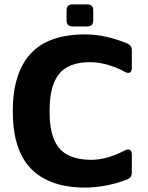

<svg xmlns="http://www.w3.org/2000/svg" viewBox="-20 -838 670 871"><path d="M366 13Q206 13 122 -71.5Q38 -156 38 -333Q38 -506 118.5 -594Q199 -682 366 -682Q414 -682 462.5 -671Q511 -660 557 -641Q578 -632 578 -610V-530Q578 -514 569 -509Q560 -504 545 -513Q503 -535 463.5 -545.5Q424 -556 388 -556Q329 -556 288 -535Q247 -514 226 -465Q205 -416 205 -333Q205 -250 226.5 -202Q248 -154 290.5 -133.5Q333 -113 395 -113Q427 -113 465 -123Q503 -133 545 -155Q560 -163 569 -158Q578 -153 578 -137V-57Q578 -33 561 -26Q519 -8 466.5 2.5Q414 13 366 13ZM309 -718Q282 -718 282 -746V-791Q282 -818 309 -818H376Q403 -818 403 -791V-746Q403 -718 376 -718Z"/></svg>

Font: Pitagon Sans
Style: Bold
Weight: 700
Designer: Travis Tran
Foundry: Pitagon
Version: Version 1.001; ttfautohint (v1.8.4.7-5d5b);gftools[0.9.26]